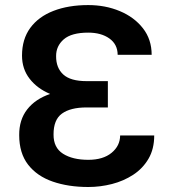

<svg xmlns="http://www.w3.org/2000/svg" viewBox="-20 -742 697 772"><path d="M413.7 -383.5V-310H327.8Q263.5 -310 229.2 -285.3Q195 -260.7 195.3 -201Q195 -148.1 233.5 -123.8Q272 -99.4 334.9 -99.4Q394.5 -99.4 428.6 -127.5Q462.7 -155.5 463.1 -197.4H600.1Q600.1 -143.1 577.2 -103.9Q554.3 -64.6 515.8 -39.4Q477.3 -14.2 430.2 -2.1Q383.2 9.9 334.9 9.9Q254.6 9.9 191.8 -11.9Q128.9 -33.7 93 -79.9Q57.2 -126.1 57.2 -198.9Q56.8 -260.3 89.3 -302Q121.8 -343.8 181.5 -364.3Q129.6 -386 99.1 -425.4Q68.5 -464.8 68.5 -518.5Q68.5 -584.5 101.7 -629.8Q134.9 -675.1 195.1 -698.3Q255.3 -721.6 334.9 -721.6Q403.8 -721.6 461.6 -697.4Q519.5 -673.3 554.7 -628.4Q589.8 -583.5 589.8 -521.7H453.1Q452.8 -563.9 419.7 -587.4Q386.7 -610.8 334.9 -610.8Q267.4 -610.8 236.3 -583.8Q205.3 -556.8 205.6 -516.3Q205.3 -469.1 234.4 -442.5Q263.5 -415.8 327.8 -415.8H413.7Z"/></svg>

Font: Inter UI Semi Bold
Style: Regular
Weight: 600
Designer: Rasmus Andersson
Foundry: rsms
Version: 3.2;8d6f07862